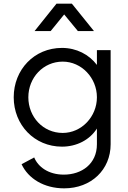

<svg xmlns="http://www.w3.org/2000/svg" viewBox="-20 -810 702 1050"><path d="M331 220C479 220 585 118 585 -21V-536H510V-455C467 -512 398 -548 319 -548C167 -548 55 -429 55 -278C55 -127 168 -8 319 -8C398 -8 470 -44 510 -107V-21C510 87 426 145 329 145C244 145 188 102 167 51L98 88C134 166 220 220 331 220ZM135 -278C135 -385 216 -473 323 -473C426 -473 510 -384 510 -278C510 -172 426 -83 323 -83C215 -83 135 -171 135 -278ZM169 -640H257L331 -731L406 -640H494L373 -790H289Z"/></svg>

Font: Mluvka
Style: Regular
Weight: 400
Designer: Modified by Jiří Krblich, Original typeface by Gumpita Rahayu
Foundry: Gumpita Rahayu & Jiří Krblich
Version: Version 2.000;Glyphs 3.1.1 (3134)